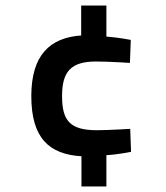

<svg xmlns="http://www.w3.org/2000/svg" viewBox="-20 -596 600 693"><path d="M364 77V-36C405 -38 453 -48 453 -48L450 -131C450 -131 373 -126 330 -126C234 -126 204 -159 204 -249C204 -338 236 -374 327 -374C370 -374 449 -369 449 -369L452 -452C452 -452 406 -461 364 -464V-576H273V-468C159 -460 93 -396 93 -249C93 -98 157 -39 274 -32V77Z"/></svg>

Font: RazerF5 SemiBold
Style: Regular
Weight: 600
Foundry: Razer Inc.
Version: Version 2